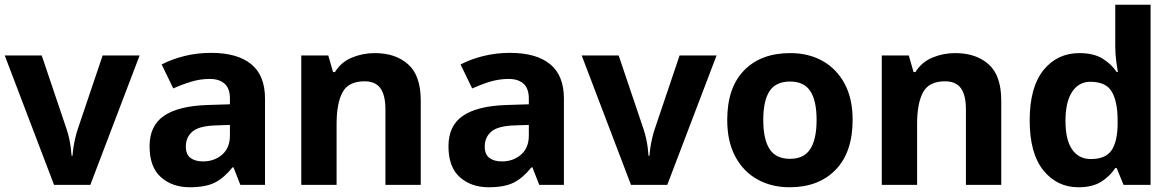

<svg xmlns="http://www.w3.org/2000/svg" viewBox="-20 -780 4952 810"><path d="M208 0 0 -546H156L261 -235Q267 -217 271.5 -197Q276 -177 278.5 -158Q281 -139 282 -123H286Q287 -140 290 -159Q293 -178 297.5 -197.5Q302 -217 308 -235L413 -546H569L361 0Z M871 -557Q981 -557 1039.5 -509.5Q1098 -462 1098 -364V0H994L965 -74H961Q926 -30 887 -10Q848 10 780 10Q707 10 659 -32.5Q611 -75 611 -163Q611 -250 672 -291.5Q733 -333 855 -337L950 -340V-364Q950 -407 927.5 -427Q905 -447 865 -447Q825 -447 787 -435.5Q749 -424 711 -407L662 -508Q706 -531 759.5 -544Q813 -557 871 -557ZM892 -251Q820 -249 792 -225Q764 -201 764 -162Q764 -128 784 -113.5Q804 -99 836 -99Q884 -99 917 -127.5Q950 -156 950 -208V-253Z M1561 -556Q1649 -556 1702 -508.5Q1755 -461 1755 -356V0H1606V-319Q1606 -378 1585 -407.5Q1564 -437 1518 -437Q1450 -437 1425 -390.5Q1400 -344 1400 -257V0H1251V-546H1365L1385 -476H1393Q1419 -518 1464.5 -537Q1510 -556 1561 -556Z M2132 -557Q2242 -557 2300.5 -509.5Q2359 -462 2359 -364V0H2255L2226 -74H2222Q2187 -30 2148 -10Q2109 10 2041 10Q1968 10 1920 -32.5Q1872 -75 1872 -163Q1872 -250 1933 -291.5Q1994 -333 2116 -337L2211 -340V-364Q2211 -407 2188.5 -427Q2166 -447 2126 -447Q2086 -447 2048 -435.5Q2010 -424 1972 -407L1923 -508Q1967 -531 2020.5 -544Q2074 -557 2132 -557ZM2153 -251Q2081 -249 2053 -225Q2025 -201 2025 -162Q2025 -128 2045 -113.5Q2065 -99 2097 -99Q2145 -99 2178 -127.5Q2211 -156 2211 -208V-253Z M2642 0 2434 -546H2590L2695 -235Q2701 -217 2705.5 -197Q2710 -177 2712.5 -158Q2715 -139 2716 -123H2720Q2721 -140 2724 -159Q2727 -178 2731.5 -197.5Q2736 -217 2742 -235L2847 -546H3003L2795 0Z M3577 -274Q3577 -138 3505.5 -64Q3434 10 3311 10Q3235 10 3175.5 -23Q3116 -56 3082 -119.5Q3048 -183 3048 -274Q3048 -410 3119 -483Q3190 -556 3314 -556Q3391 -556 3450 -523Q3509 -490 3543 -427.5Q3577 -365 3577 -274ZM3200 -274Q3200 -193 3226.5 -151.5Q3253 -110 3313 -110Q3372 -110 3398.5 -151.5Q3425 -193 3425 -274Q3425 -355 3398.5 -395.5Q3372 -436 3313 -436Q3253 -436 3226.5 -395.5Q3200 -355 3200 -274Z M4010 -556Q4098 -556 4151 -508.5Q4204 -461 4204 -356V0H4055V-319Q4055 -378 4034 -407.5Q4013 -437 3967 -437Q3899 -437 3874 -390.5Q3849 -344 3849 -257V0H3700V-546H3814L3834 -476H3842Q3868 -518 3913.5 -537Q3959 -556 4010 -556Z M4530 10Q4439 10 4381.5 -61.5Q4324 -133 4324 -272Q4324 -412 4382 -484Q4440 -556 4534 -556Q4593 -556 4631 -533Q4669 -510 4691 -476H4696Q4693 -492 4689 -522.5Q4685 -553 4685 -585V-760H4834V0H4720L4691 -71H4685Q4663 -37 4626 -13.5Q4589 10 4530 10ZM4582 -109Q4644 -109 4669 -145.5Q4694 -182 4695 -255V-271Q4695 -351 4670.5 -393Q4646 -435 4580 -435Q4531 -435 4503 -392.5Q4475 -350 4475 -270Q4475 -190 4503 -149.5Q4531 -109 4582 -109Z"/></svg>

Font: Noto Sans Kawi
Style: Bold
Weight: 700
Designer: Fadhl Haqq
Version: Version 1.000